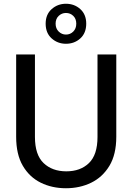

<svg xmlns="http://www.w3.org/2000/svg" viewBox="-20 -990 705 1022"><path d="M331 12Q257 12 197 -17.5Q137 -47 101.5 -107.5Q66 -168 66 -262V-700H166V-261Q166 -166 212 -122Q258 -78 333 -78Q408 -78 453.5 -122Q499 -166 499 -261V-700H599V-262Q599 -168 562.5 -107.5Q526 -47 465.5 -17.5Q405 12 331 12ZM331 -757Q287 -757 255 -785.5Q223 -814 223 -864Q223 -913 255 -941.5Q287 -970 331 -970Q376 -970 407.5 -941.5Q439 -913 439 -864Q439 -814 407.5 -785.5Q376 -757 331 -757ZM331 -806Q354 -806 370 -822Q386 -838 386 -864Q386 -890 370 -905.5Q354 -921 331 -921Q309 -921 292.5 -905.5Q276 -890 276 -864Q276 -838 292.5 -822Q309 -806 331 -806Z"/></svg>

Font: DM Sans Medium
Style: Regular
Weight: 500
Designer: Colophon Foundry, Jonny Pinhorn
Foundry: Colophon Foundry
Version: Version 4.004; ttfautohint (v1.8.4.7-5d5b)